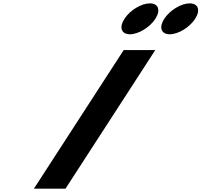

<svg xmlns="http://www.w3.org/2000/svg" viewBox="-20 -1123 1200 1143"><path d="M872.4 -1103C821.4 -1103 753.9 -1062 720.8 -1011C687.8 -960 702.3 -919 753.3 -919C804.3 -919 871.8 -960 904.8 -1011C937.9 -1062 923.4 -1103 872.4 -1103ZM1109.4 -1103C1058.4 -1103 990.9 -1062 957.8 -1011C924.8 -960 939.3 -919 990.3 -919C1041.3 -919 1108.8 -960 1141.8 -1011C1174.9 -1062 1160.4 -1103 1109.4 -1103ZM904.4 -825H716.4L182 0H370Z"/></svg>

Font: Hussar
Style: BdWodka
Weight: 700
Foundry: Cannot Into Space Fonts
Version: Version 2.00